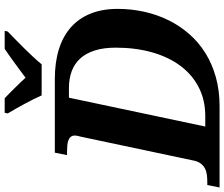

<svg xmlns="http://www.w3.org/2000/svg" viewBox="-114 -882 971 832"><g transform="rotate(-90 372.0 -465.5)"><path d="M-13.2 -53.2H1Q16.6 -53.2 31.5 -55.2Q46.4 -57.1 58.6 -63.5Q70.8 -69.8 79.8 -81.5Q88.9 -93.3 92.8 -112.8L196.8 -604Q198.7 -609.4 200 -616.2Q201.2 -623 201.2 -627Q201.2 -637.7 195.8 -644.5Q190.4 -651.4 180.9 -655Q171.4 -658.7 158 -659.9Q144.5 -661.1 128.9 -661.1H116.2L127 -713.9H446.8Q518.6 -713.9 575 -696.3Q631.3 -678.7 670.2 -644.3Q709 -609.9 729.5 -559.1Q750 -508.3 750 -441.9Q750 -382.3 737.5 -326.4Q725.1 -270.5 700.9 -221.4Q676.8 -172.4 641.1 -131.6Q605.5 -90.8 558.6 -61.5Q511.7 -32.2 453.9 -16.1Q396 0 328.1 0H-23.9ZM285.2 -62Q355.5 -62 410.6 -90.6Q465.8 -119.1 503.9 -170.7Q542 -222.2 562 -293.5Q582 -364.7 582 -450.2Q582 -502.4 569.8 -540.8Q557.6 -579.1 534.9 -604Q512.2 -628.9 479.7 -640.9Q447.3 -652.8 407.2 -652.8H365.2L240.2 -62ZM651.9 -918Q637.2 -903.8 618.4 -885.5Q599.6 -867.2 580.3 -847.7Q561 -828.1 542.5 -808.3Q523.9 -788.6 509.8 -771H375Q368.7 -786.1 358.9 -805.7Q349.1 -825.2 338.1 -845.5Q327.1 -865.7 316.4 -884.8Q305.7 -903.8 296.9 -918L299.8 -931.2H362.8Q371.6 -922.9 383.1 -911.6Q394.5 -900.4 406.7 -887.9Q418.9 -875.5 430.9 -863.3Q442.9 -851.1 451.7 -840.8Q465.3 -851.1 481.9 -863.3Q498.5 -875.5 515.4 -887.9Q532.2 -900.4 548.3 -911.6Q564.5 -922.9 576.7 -931.2H654.8Z"/></g></svg>

Font: Droid Serif
Style: Bold Italic
Weight: 700
Italic angle: -12°
Designer: Monotype Design team
Foundry: Monotype Imaging Inc.
Version: Version 1.03